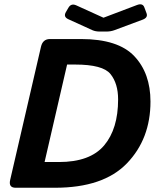

<svg xmlns="http://www.w3.org/2000/svg" viewBox="-20 -884 728 904"><path d="M301.8 -793.5Q276.9 -804.7 290.5 -827.6L302.2 -847.7Q314.9 -869.6 338.9 -858.9L466.8 -800.8H467.8L625 -860.4Q651.9 -870.6 659.7 -849.1L669.9 -821.8Q677.7 -801.3 651.9 -791.5L518.1 -741.7Q501 -735.4 480 -735.4H450.7Q429.7 -735.4 415.5 -741.7ZM53.7 0Q19.5 0 27.8 -36.6L172.9 -663.6Q181.2 -700.2 215.3 -700.2H361.3Q536.1 -700.2 612.3 -619.6Q688.5 -539.1 688.5 -405.8Q688.5 -230 577.6 -115Q466.8 0 238.8 0ZM189.9 -121.1H257.3Q404.3 -121.1 470.2 -199.2Q536.1 -277.3 536.1 -416Q536.1 -490.7 500.2 -535.4Q464.4 -580.1 334 -580.1H295.9Z"/></svg>

Font: Istok
Style: Bold Italic
Weight: 700
Italic angle: -13°
Designer: Andrey V. Panov
Foundry: Andrey V. Panov
Version: Version 1.0.3